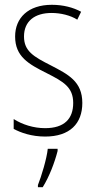

<svg xmlns="http://www.w3.org/2000/svg" viewBox="-20 -559 401 800"><path d="M323 -130C323 -220 264 -249 191 -287C120 -323 80 -346 80 -407C80 -471 125 -505 195 -505C233 -505 274 -495 302 -477L318 -510C285 -528 243 -539 196 -539C97 -539 43 -484 43 -407C43 -323 99 -292 175 -254C244 -219 285 -196 285 -130C285 -64 248 -25 168 -25C120 -25 73 -40 37 -63V-22C66 -6 112 10 168 10C271 10 323 -44 323 -130ZM220 70V61H179C175 102 152 177 138 212V221H158C186 176 208 117 220 70Z"/></svg>

Font: Noto Sans Ethiopic Condensed ExtraLight
Style: Regular
Weight: 200
Width: 3
Designer: Monotype Design Team
Foundry: Monotype Imaging Inc.
Version: Version 2.102